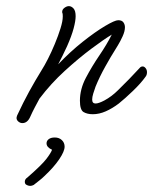

<svg xmlns="http://www.w3.org/2000/svg" viewBox="-20 -379 500 627"><path d="M53 23Q46 23 40 18Q34 13 34 6Q34 4 36 -2Q56 -45 75.5 -80.5Q95 -116 116 -150Q125 -164 136.5 -186.5Q148 -209 159 -235.5Q170 -262 177.5 -286Q185 -310 185 -325Q185 -333 184 -336Q183 -337 183 -340Q183 -348 190.5 -353.5Q198 -359 205 -359Q213 -359 220 -351.5Q227 -344 227 -326Q227 -311 220.5 -286.5Q214 -262 199 -228Q191 -211 184 -196.5Q177 -182 170 -169Q209 -210 250 -242.5Q291 -275 323 -294Q355 -313 366 -313Q378 -313 383 -306Q388 -299 388 -290Q388 -277 380.5 -260.5Q373 -244 365 -231Q357 -218 354 -213Q343 -196 324 -162Q305 -128 292 -96Q288 -85 284.5 -73.5Q281 -62 281 -54Q281 -41 292 -41Q302 -41 321 -51Q345 -64 365.5 -84.5Q386 -105 401 -120Q402 -121 410.5 -130Q419 -139 427.5 -148Q436 -157 436 -157Q440 -162 446 -162Q451 -162 455.5 -156.5Q460 -151 460 -143Q460 -134 455 -128Q440 -107 414 -82Q388 -57 368 -41Q347 -25 325.5 -15.5Q304 -6 283 -6Q265 -6 253 -13Q241 -20 241 -50Q241 -88 260.5 -125Q280 -162 304.5 -198Q329 -234 345 -266Q320 -251 278.5 -220Q237 -189 191.5 -147.5Q146 -106 109 -57Q102 -44 94 -29Q86 -14 78 4Q69 23 53 23ZM79 228Q71 228 64 223Q61 220 61 215Q61 206 69 201Q116 160 131 140.5Q146 121 150 110Q132 102 132 89Q132 81 139 75.5Q146 70 159 70Q173 70 182 78.5Q191 87 191 100Q191 115 173.5 141Q156 167 125 196Q118 203 109 210Q100 217 90 225Q84 228 79 228Z"/></svg>

Font: Meow Script
Style: Regular
Weight: 400
Designer: Robert E. Leuschke
Foundry: Robert E. Leuschke
Version: Version 1.010; ttfautohint (v1.8.3)